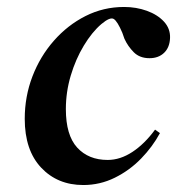

<svg xmlns="http://www.w3.org/2000/svg" viewBox="-20 -516 508 551"><path d="M219 15Q145 15 98 -35Q51 -85 51 -175Q51 -239 73 -296.5Q95 -354 134.5 -399Q174 -444 225.5 -470Q277 -496 336 -496Q371 -496 401.5 -485Q432 -474 450.5 -454Q469 -434 468 -407Q467 -380 451 -364.5Q435 -349 409 -349Q381 -349 364 -366Q347 -383 337 -405L331 -422Q317 -455 306.5 -461.5Q296 -468 271 -447Q244 -424 220.5 -385Q197 -346 183 -299Q169 -252 169 -203Q169 -128 201.5 -92.5Q234 -57 289 -57Q325 -57 360 -80Q395 -103 425 -144L439 -134Q418 -95 385 -61Q352 -27 309.5 -6Q267 15 219 15Z"/></svg>

Font: DeepMind Serif Display
Style: Italic
Weight: 400
Italic angle: -12°
Designer: Frank Grießhammer / Modifications: Colophon Foundry
Foundry: Colophon Foundry
Version: Version 5.003; ttfautohint (v1.8.2)